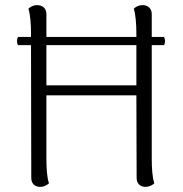

<svg xmlns="http://www.w3.org/2000/svg" viewBox="-20 -719 713 749"><path d="M620 -543C625 -553 625 -564 620 -575H572V-664C572 -686 557 -699 537 -699C519 -699 508 -691 502 -685C509 -662 512 -626 512 -587V-575H161V-664C161 -686 146 -699 125 -699C108 -699 97 -691 91 -685C98 -662 101 -626 101 -587V-575H50C45 -564 45 -553 50 -543H101L102 -25C102 -3 116 10 136 10C153 10 165 2 171 -4C163 -28 161 -63 161 -103V-347H512L513 -25C513 -3 527 10 547 10C564 10 576 2 582 -4C574 -28 572 -63 572 -103V-543ZM512 -386H161V-543H512Z"/></svg>

Font: Arima Koshi Light
Style: Regular
Weight: 300
Designer: Joana Correia and Natanael Gama
Foundry: NDISCOVER
Version: Version 1.019;PS 001.019;hotconv 1.0.88;makeotf.lib2.5.64775